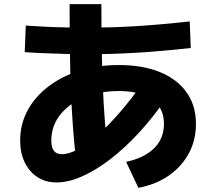

<svg xmlns="http://www.w3.org/2000/svg" viewBox="-20 -833 1040 924"><path d="M587 -54Q647 -67 687.5 -92.5Q728 -118 748.5 -154Q769 -190 769 -236Q769 -288 744 -323Q719 -358 670.5 -376.5Q622 -395 552 -395Q482 -395 422.5 -377.5Q363 -360 319 -328Q275 -296 251 -252.5Q227 -209 227 -157Q227 -123 239.5 -107Q252 -91 278 -91Q312 -91 356 -115Q400 -139 451 -184Q502 -229 557.5 -293Q613 -357 669 -437L779 -359Q717 -268 648 -193.5Q579 -119 509 -65.5Q439 -12 373.5 16.5Q308 45 252 45Q200 45 160.5 19.5Q121 -6 99 -51.5Q77 -97 77 -157Q77 -235 112.5 -301Q148 -367 212.5 -416.5Q277 -466 363.5 -493Q450 -520 552 -520Q667 -520 750 -486Q833 -452 878 -388.5Q923 -325 923 -236Q923 -159 889 -95.5Q855 -32 793 11.5Q731 55 646 71ZM346 -63Q337 -142 331 -223Q325 -304 321 -400Q318 -485 316.5 -586.5Q315 -688 315 -813H468Q468 -700 469.5 -607.5Q471 -515 474 -437Q478 -336 484.5 -252.5Q491 -169 500 -89ZM403 -572Q352 -572 297 -573.5Q242 -575 191 -577Q140 -579 99 -582L104 -710Q144 -707 194.5 -704.5Q245 -702 299.5 -701Q354 -700 404 -700Q517 -700 633 -707Q749 -714 893 -730L898 -602Q752 -586 634 -579Q516 -572 403 -572Z"/></svg>

Font: M PLUS 2 Thin ExtraBold
Style: Regular
Weight: 800
Version: Version 1.001